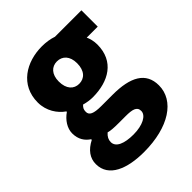

<svg xmlns="http://www.w3.org/2000/svg" viewBox="-229 -709 1073 1073"><g transform="rotate(-45 308.0 -172.0)"><path d="M276 239C474 239 599 154 599 34C599 -69 519 -112 379 -112H289C228 -112 205 -124 205 -150C205 -170 211 -178 223 -190C248 -183 271 -180 290 -180C416 -180 517 -238 517 -371C517 -398 510 -424 502 -440H589V-569H380C354 -578 323 -583 290 -583C167 -583 52 -515 52 -377C52 -310 89 -257 130 -229V-225C92 -199 66 -159 66 -119C66 -71 88 -41 118 -21V-16C65 11 38 49 38 96C38 198 145 239 276 239ZM290 -287C249 -287 218 -317 218 -377C218 -434 249 -464 290 -464C332 -464 363 -434 363 -377C363 -317 332 -287 290 -287ZM304 128C232 128 184 108 184 68C184 49 192 33 210 17C228 22 250 24 291 24H345C398 24 428 31 428 65C428 101 377 128 304 128Z"/></g></svg>

Font: Noto Sans JP Black
Style: Regular
Weight: 900
Designer: Ryoko NISHIZUKA  (kana, bopomofo & ideographs); Paul D. Hunt (Latin, Greek & Cyrillic); Sandoll Communications , Soo-you
Foundry: Adobe
Version: Version 2.002;hotconv 1.0.116;makeotfexe 2.5.65601